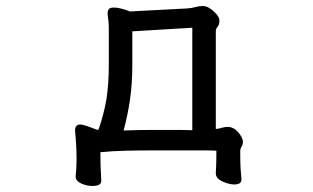

<svg xmlns="http://www.w3.org/2000/svg" viewBox="-20 -506 1040 637"><path d="M247 -93Q247 -93 253 -92H254Q266 -89 278 -84.5Q290 -80 303 -75L307 -76Q324 -125 333 -176Q341 -226 341 -291V-412Q341 -424 340 -435Q337 -454 337 -462Q337 -470 341 -475.5Q345 -481 358 -481Q375 -481 407 -470Q407 -469 408.5 -468.5Q410 -468 411 -468L601 -478Q616 -479 628 -482.5Q640 -486 653 -486Q666 -486 678 -477Q690 -469 699 -458Q708 -447 708 -437Q708 -423 700 -415Q696 -410 696 -402V-78Q706 -79 716 -82Q726 -85 735 -85Q755 -85 770.5 -67Q786 -49 786 -35Q786 -27 781.5 -19.5Q777 -12 777 -4Q777 28 778 50L781 89V90Q781 106 757 106Q740 106 718 96Q696 86 696 69V68Q698 36 698 -6Q682 -7 660 -7H493Q441 -7 397.5 -6Q354 -5 313 -1Q313 45 316 94Q316 111 287 111Q270 111 252 104Q231 95 231 80V79V78Q234 53 234 23Q234 -22 229 -72V-74Q229 -82 233 -87.5Q237 -93 247 -93ZM390 -73Q440 -75 492 -75H560Q590 -75 618 -74V-414L419 -402V-292Q419 -227 411 -173.5Q403 -120 390 -73Z"/></svg>

Font: Moon Stars Kai HW
Style: Bold
Weight: 700
Designer: GuiWonder
Version: Version 1.101